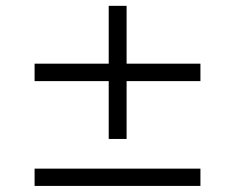

<svg xmlns="http://www.w3.org/2000/svg" viewBox="-20 -627 790 645"><path d="M405.3 -413.1H653.3V-354.5H405.3V-160.2H345.2V-354.5H96.2V-413.1H345.2V-607.4H405.3ZM653.3 -2.4H96.2V-60.5H653.3Z"/></svg>

Font: Kameron
Style: Regular
Weight: 400
Version: Version 1.000